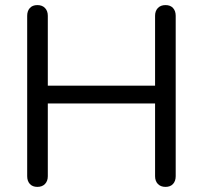

<svg xmlns="http://www.w3.org/2000/svg" viewBox="-20 -730 798 755"><path d="M670.9 -668V-37.1Q670.9 -18.1 660.4 -6.6Q649.9 4.9 630.9 4.9Q611.8 4.9 600.8 -6.6Q589.8 -18.1 589.8 -37.1V-323.2H168V-37.1Q168 -18.1 157 -6.6Q146 4.9 127 4.9Q107.9 4.9 97.4 -6.6Q86.9 -18.1 86.9 -37.1V-668Q86.9 -687 97.4 -698.5Q107.9 -710 127 -710Q146 -710 157 -698.5Q168 -687 168 -668V-393.1H589.8V-668Q589.8 -687 600.8 -698.5Q611.8 -710 630.9 -710Q649.9 -710 660.4 -698.5Q670.9 -687 670.9 -668Z"/></svg>

Font: Nunito-Regular
Style: Regular
Weight: 400
Designer: Vernon Adams
Foundry: newtypography
Version: Version 3.000